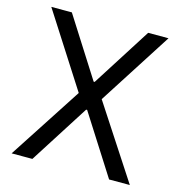

<svg xmlns="http://www.w3.org/2000/svg" viewBox="-108 -824 866 921"><g transform="rotate(15 325.5 -364.0)"><path d="M136 -728H34L268 -363L32 0H135L323 -295H328L516 0H619L382 -363L616 -728H515L328 -434H323Z"/></g></svg>

Font: Wafeq
Style: Regular
Weight: 400
Designer: Rasmus Andersson & Azza Alameddine
Foundry: Google & TypeTogether
Version: Version 3.000;FEAKit 1.0